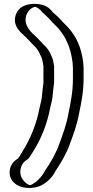

<svg xmlns="http://www.w3.org/2000/svg" viewBox="-20 -745 481 990"><path d="M185 207C120 256 33 196 52 121C58 96 73 80 95 67C105 55 111 41 120 27C158 -35 188 -107 204 -191C211 -223 215 -231 217 -258C219 -278 221 -298 224 -318V-402C221 -417 220 -435 214 -447C206 -466 199 -481 186 -496L166 -516C153 -529 141 -544 128 -555C103 -577 74 -607 78 -650C82 -694 120 -730 169 -725C197 -722 216 -707 231 -687C242 -676 254 -667 265 -655C271 -648 277 -641 284 -634L310 -608C352 -560 378 -504 389 -425C390 -413 391 -402 391 -392V-340C391 -271 380 -217 368 -159C357 -98 339 -51 320 1C301 53 276 95 247 138C233 166 210 192 185 207ZM67 125C52 185 122 237 177 195C200 181 221 156 234 130C263 87 288 47 306 -4C326 -56 342 -101 353 -162C365 -221 376 -272 376 -340V-392C376 -401 375 -412 374 -423C364 -499 339 -552 299 -598L273 -624C266 -631 260 -638 254 -645C244 -656 232 -665 220 -677C206 -696 192 -708 168 -710C128 -714 96 -685 92 -649C89 -614 113 -588 138 -566C153 -554 165 -539 177 -527L197 -506C212 -489 219 -473 228 -453C236 -436 236 -417 239 -403V-317C236 -298 234 -276 232 -256C230 -228 226 -218 219 -188C203 -102 172 -28 133 35C124 48 117 63 105 78C85 90 73 103 67 125ZM67 125C73 103 85 90 105 78C117 63 124 48 133 35C172 -28 203 -102 219 -188C226 -218 230 -228 232 -256C234 -276 236 -298 239 -317V-403C236 -417 236 -436 228 -453C219 -473 212 -489 197 -506L177 -527C165 -539 153 -554 138 -566C113 -588 89 -614 92 -649C96 -685 128 -714 168 -710C192 -708 206 -696 220 -677C232 -665 244 -656 254 -645C260 -638 266 -631 273 -624L299 -598C339 -552 364 -499 374 -423C375 -412 376 -401 376 -392V-340C376 -273 365 -221 353 -162C342 -101 326 -56 306 -4C288 47 263 87 234 130C221 156 200 181 177 195C122 237 52 185 67 125ZM52 122C33 198 121 254 185 207C211 191 234 165 247 138C276 95 301 53 320 1C339 -51 357 -98 368 -159C380 -217 391 -271 391 -340V-392C391 -402 390 -413 389 -425C378 -504 352 -560 310 -608L284 -634C276 -642 271 -648 265 -655C254 -667 242 -676 231 -687C216 -707 197 -722 169 -725C120 -730 81 -694 77 -650C73 -607 103 -577 128 -555C141 -544 153 -529 166 -516L186 -496C199 -481 205 -467 214 -447C220 -434 221 -417 224 -402V-318C221 -296 219 -279 217 -258C215 -231 211 -223 204 -191C188 -107 158 -35 120 27C110 42 104 55 95 67C74 80 58 97 52 122ZM134 210C126 210 73 178 87 123C93 98 107 85 126 74C137 60 145 45 154 31C193 -32 223 -105 239 -190C246 -221 250 -230 252 -257C254 -277 256 -298 259 -318V-403C256 -418 255 -436 248 -450C240 -470 232 -486 218 -502L198 -522C186 -534 174 -550 159 -562C129 -588 95 -629 121 -678C137 -707 161 -710 161 -710C166 -709 182 -703 198 -682C210 -670 222 -661 232 -650C238 -643 245 -636 252 -628L278 -602C319 -555 344 -502 354 -424C355 -412 356 -402 356 -392V-340C356 -272 345 -219 333 -160C322 -99 304 -53 285 -1C266 51 242 91 213 134C199 161 177 186 156 199C145 208 134 210 134 210ZM32 124C22 165 42 207 99 221C140 231 185 219 206 203C234 186 255 160 268 134C297 90 321 50 340 -2C359 -54 377 -100 388 -161C400 -220 411 -272 411 -340V-392C411 -402 410 -412 409 -424C399 -502 374 -555 332 -603L306 -629C299 -637 293 -643 287 -650C276 -662 262 -672 252 -682C237 -702 214 -724 163 -725C83 -727 60 -681 57 -649C53 -611 80 -583 106 -560C119 -549 131 -534 144 -521L164 -501C177 -486 184 -471 193 -451C200 -436 201 -417 204 -403V-317C201 -297 199 -277 197 -257C195 -230 191 -220 184 -189C168 -104 137 -31 99 31C90 45 83 59 73 72C51 86 38 101 32 124Z"/></svg>

Font: Blanket
Style: Black
Weight: 900
Foundry: Cannot Into Space Fonts
Version: Version 0.9